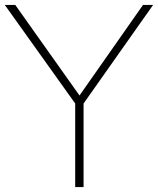

<svg xmlns="http://www.w3.org/2000/svg" viewBox="-28 -760 642 780"><path d="M277.5 0V-339.5L-8.5 -740H34L295 -372L553 -740H594L311.5 -339.5V0Z"/></svg>

Font: Encode Sans SemiExpanded SemiExpanded Thin
Style: Regular
Weight: 100
Width: 6
Designer: Multiple Designers
Foundry: Impallari Type
Version: Version 3.000; ttfautohint (v1.8.3) -l 8 -r 50 -G 200 -x 14 